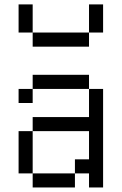

<svg xmlns="http://www.w3.org/2000/svg" viewBox="-20 -832 540 852"><path d="M125 -62.5V0H312.5V-62.5ZM125 -62.5V-250H62.5V-62.5ZM375 -62.5V0H437.5V-437.5H375Q375 -437.5 375 -312.5H125V-250H375Q375 -250 375 -125H312.5V-62.5ZM125 -437.5H62.5V-375H125ZM125 -437.5H375V-500H125ZM125 -687.5V-625H375V-687.5ZM125 -687.5Q125 -687.5 125 -812.5H62.5Q62.5 -812.5 62.5 -687.5ZM375 -687.5H437.5Q437.5 -687.5 437.5 -812.5H375Q375 -812.5 375 -687.5Z"/></svg>

Font: UnifontExMono
Style: Regular
Weight: 500
Version: Version 15.0.06